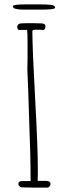

<svg xmlns="http://www.w3.org/2000/svg" viewBox="-20 -862 310 878"><path d="M82 -5Q75 -5 69.5 -10Q64 -15 64 -21Q64 -34 81 -34H120Q120 -149 113 -324Q109 -464 105 -544L106 -595V-661Q106 -711 104 -725H69Q59 -725 59 -739Q59 -748 67 -753Q74 -756 104 -756H132Q147 -755 170 -755Q178 -755 183 -751.5Q188 -748 188 -741Q188 -735 185 -730Q182 -725 176 -725Q169 -725 164 -726H152H142Q132 -726 130 -724L128 -720Q128 -642 141 -405Q153 -186 153 -90V-62Q152 -49 152 -35H188Q211 -35 211 -21Q211 -15 206.5 -9.5Q202 -4 197 -4H143Q119 -5 82 -5ZM60 -820Q45 -822 41 -827Q39 -831 39 -834Q39 -842 103 -842H159Q194 -842 210 -840Q222 -839 227 -835.5Q232 -832 232 -826Q230 -818 168 -818H111H92Q67 -818 60 -820Z"/></svg>

Font: Amatic SC
Style: Regular
Weight: 400
Designer: Multiple Designers
Foundry: Vernon Adams
Version: Version 2.505